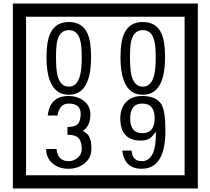

<svg xmlns="http://www.w3.org/2000/svg" viewBox="-20 -980 1195 1090"><path d="M1103 90H53V-960H1103ZM1028 15V-885H128V15ZM497 -656Q497 -442 371 -442Q244 -442 244 -656Q244 -744 265 -789Q294 -855 371 -855Q448 -855 477 -789Q497 -745 497 -656ZM444 -656Q444 -723 435 -752Q420 -809 371 -809Q322 -809 306 -752Q298 -723 298 -656Q298 -587 306 -553Q322 -488 371 -488Q419 -488 435 -554Q444 -587 444 -656ZM917 -656Q917 -442 791 -442Q664 -442 664 -656Q664 -744 685 -789Q714 -855 791 -855Q868 -855 897 -789Q917 -745 917 -656ZM864 -656Q864 -723 855 -752Q840 -809 791 -809Q742 -809 726 -752Q718 -723 718 -656Q718 -587 726 -553Q742 -488 791 -488Q839 -488 855 -554Q864 -587 864 -656ZM499 -136Q499 -84 460.5 -53Q422 -22 369 -22Q314 -22 280 -51Q242 -82 242 -134H301Q307 -65 370 -65Q398 -65 421 -84.5Q444 -104 444 -132Q444 -177 426 -196Q408 -215 363 -215V-259Q405 -259 421.5 -276Q438 -293 438 -334Q438 -392 369 -392Q318 -392 306 -324H251Q264 -435 368 -435Q419 -435 454 -409Q493 -380 493 -330Q493 -265 451 -238Q475 -222 483 -210Q499 -185 499 -136ZM919 -238Q919 -22 784 -22Q687 -22 674 -125H727Q731 -65 785 -65Q868 -65 865 -232Q844 -205 834 -197Q814 -182 780 -182Q663 -182 663 -308Q663 -366 695.5 -400.5Q728 -435 786 -435Q870 -435 898 -385Q919 -346 919 -238ZM858 -308Q858 -392 788 -392Q719 -392 719 -308Q719 -224 788 -224Q858 -224 858 -308Z"/></svg>

Font: Unicode BMP Fallback SIL
Style: Regular
Weight: 400
Foundry: NRSI, SIL International
Version: Version 5.1 Based on Unicode 5.1